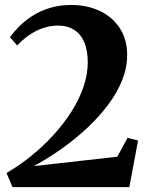

<svg xmlns="http://www.w3.org/2000/svg" viewBox="-20 -772 617 792"><path d="M7 -58.5Q59.5 -89 108.8 -128.8Q158 -168.5 200.2 -214.8Q242.5 -261 274.5 -311.2Q306.5 -361.5 324.2 -413.2Q342 -465 342 -515Q342 -565 327.2 -598.8Q312.5 -632.5 285 -649.5Q257.5 -666.5 220 -666.5Q186.5 -666.5 155.5 -655.5Q124.5 -644.5 98.2 -625.8Q72 -607 51 -584.5L21 -618.5Q37.5 -641.5 61 -664.8Q84.5 -688 115.8 -707.8Q147 -727.5 186.8 -739.5Q226.5 -751.5 274.5 -751.5Q339 -751.5 391.2 -727Q443.5 -702.5 474 -656.2Q504.5 -610 504.5 -544.5Q504.5 -493 484 -441.5Q463.5 -390 426.5 -340.5Q389.5 -291 340.8 -245.2Q292 -199.5 235.8 -159.5Q179.5 -119.5 120 -87L464 -125.5L506 -203.5L549.5 -192.5L513.5 0H31.5Z"/></svg>

Font: Merriweather 96pt
Style: Bold
Weight: 700
Version: Version 2.100